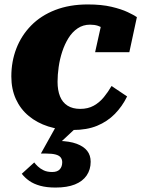

<svg xmlns="http://www.w3.org/2000/svg" viewBox="-20 -572 636 864"><path d="M341 -82Q376 -82 402 -96.5Q428 -111 447.5 -135Q467 -159 482 -185L552 -138Q530 -93 496.5 -59Q463 -25 417 -6Q371 13 307 13Q247 13 197 -3Q147 -19 109.5 -50Q72 -81 51.5 -126Q31 -171 31 -228Q31 -295 53.5 -353.5Q76 -412 120 -457Q164 -502 228.5 -527Q293 -552 375 -552Q437 -552 481.5 -541.5Q526 -531 554.5 -517.5Q583 -504 596 -495L562 -337H408L442 -490Q457 -489 464 -480Q471 -471 473 -459Q475 -447 472.5 -437Q470 -427 464 -422Q457 -434 446.5 -442.5Q436 -451 420.5 -456Q405 -461 385 -461Q354 -461 329.5 -444.5Q305 -428 288 -400.5Q271 -373 260 -339.5Q249 -306 244 -270.5Q239 -235 239 -204Q239 -166 250 -138.5Q261 -111 284 -96.5Q307 -82 341 -82ZM230 272Q190 272 161 264Q132 256 112 242Q92 228 78 210L134 159Q140 167 150.5 177Q161 187 176.5 194.5Q192 202 215 202Q238 202 249 190Q260 178 260 158Q260 146 253.5 137Q247 128 231 123.5Q215 119 188 119H164L237 -12L331 -5L240 80L242 62Q293 63 325 75Q357 87 372.5 107Q388 127 388 156Q388 191 370 217.5Q352 244 317 258Q282 272 230 272Z"/></svg>

Font: Roboto Serif ExtraBold
Style: Italic
Weight: 800
Italic angle: -10°
Version: Version 1.007